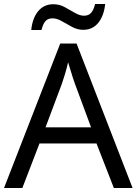

<svg xmlns="http://www.w3.org/2000/svg" viewBox="-20 -933 679 953"><path d="M545 0 459 -221H176L91 0H0L279 -717H360L638 0ZM352 -517Q349 -525 342 -546Q335 -567 328.5 -589.5Q322 -612 318 -624Q311 -593 302 -563.5Q293 -534 287 -517L206 -301H432ZM135 -784Q141 -843 169.5 -877.5Q198 -912 245 -912Q275 -912 301.5 -897.5Q328 -883 352 -869Q376 -855 397 -855Q420 -855 432.5 -869.5Q445 -884 452 -913H502Q496 -855 468 -820Q440 -785 393 -785Q365 -785 338.5 -799Q312 -813 287.5 -827.5Q263 -842 241 -842Q217 -842 205 -827.5Q193 -813 186 -784Z"/></svg>

Font: Noto Sans Kaithi
Style: Regular
Weight: 400
Designer: Monotype Design Team
Foundry: Monotype Imaging Inc.
Version: Version 2.005; ttfautohint (v1.8.4.7-5d5b)